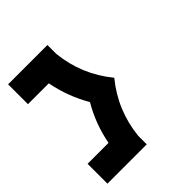

<svg xmlns="http://www.w3.org/2000/svg" viewBox="-146 -578 668 668"><g transform="rotate(-45 187.5 -244.5)"><path d="M102.5 -391.1H0V-488.8H193.4V-445.3Q205.1 -332 277.3 -243.7Q205.1 -155.3 193.4 -42V0H0V-97.7H103Q117.7 -175.8 157.7 -243.7Q117.7 -312 102.5 -391.1Z"/></g></svg>

Font: Arounder
Style: Regular
Weight: 400
Designer: Maxim Raikov
Foundry: Maxim Raikov
Version: Version 1.00 March 23, 2021, initial release